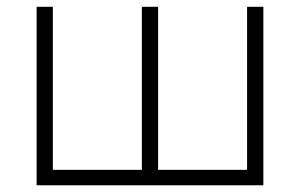

<svg xmlns="http://www.w3.org/2000/svg" viewBox="-20 -551 892 571"><path d="M88.9 0V-530.8H137.2V-45.9H401.9V-530.8H450.2V-45.9H714.8V-530.8H763.2V0Z"/></svg>

Font: Open Sans Light
Style: Regular
Weight: 300
Foundry: Ascender Corporation
Version: Version 1.10